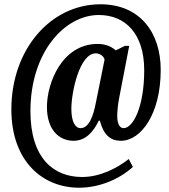

<svg xmlns="http://www.w3.org/2000/svg" viewBox="-20 -734 789 896"><path d="M349 142C448 142 541 99 600 45L581 8C525 52 446 92 363 92C229 92 122 3 122 -215C122 -492 283 -664 441 -664C565 -664 653 -577 653 -406C653 -235 601 -136 557 -136C544 -136 527 -146 527 -195C527 -212 531 -251 535 -271L583 -520H563L520 -499C502 -515 475 -529 436 -529C269 -529 199 -346 199 -235C199 -128 256 -77 323 -77C380 -77 416 -119 441 -171H446C463 -104 496 -77 544 -77C638 -77 730 -202 730 -408C730 -581 634 -714 449 -714C215 -714 33 -502 33 -224C33 19 179 142 349 142ZM356 -136C330 -136 313 -168 313 -226C313 -304 351 -485 427 -485C443 -485 463 -475 468 -456L427 -253C416 -196 396 -136 356 -136Z"/></svg>

Font: Noto Serif Condensed Extra
Style: Italic
Weight: 800
Width: 3
Italic angle: -12°
Designer: Monotype Design Team
Foundry: Monotype Imaging Inc.
Version: Version 1.901